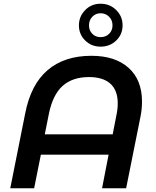

<svg xmlns="http://www.w3.org/2000/svg" viewBox="-20 -1009 838 1029"><path d="M741 -465Q741 -423 733 -384L656 0H527L562 -180H199L163 0H35L115 -401Q145 -556 235 -633Q325 -710 470 -710Q597 -710 669 -645.5Q741 -581 741 -465ZM584 -289 604 -392Q611 -424 611 -455Q611 -525 571.5 -560.5Q532 -596 457 -596Q369 -596 316 -549Q263 -502 242 -399L220 -289ZM403 -873Q403 -921 436.5 -955Q470 -989 519 -989Q569 -989 603 -955Q637 -921 637 -873Q637 -825 603 -792Q569 -759 519 -759Q470 -759 436.5 -792Q403 -825 403 -873ZM583 -873Q583 -901 564.5 -919.5Q546 -938 519 -938Q493 -938 475 -919.5Q457 -901 457 -873Q457 -846 474.5 -828Q492 -810 519 -810Q547 -810 565 -828Q583 -846 583 -873Z"/></svg>

Font: Montserrat Alternates SemiBold
Style: Italic
Weight: 600
Italic angle: -11.3°
Designer: Julieta Ulanovsky
Foundry: Julieta Ulanovsky
Version: Version 7.200